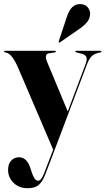

<svg xmlns="http://www.w3.org/2000/svg" viewBox="-22 -698 528 962"><path d="M234 79 244.5 52 68.5 -359Q54.5 -391.5 39.5 -411.5Q24.5 -431.5 7 -435Q1 -436 -0.2 -437.2Q-1.5 -438.5 -1.5 -440Q-1.5 -443.5 3 -443.5H253.5Q258 -443.5 258 -439.5Q258 -436.5 252.5 -435.5L223.5 -431Q198 -426.5 214 -388L317.5 -139.5L407 -377.5Q416 -402.5 410.2 -413.5Q404.5 -424.5 386.5 -429L361 -435.5Q355 -437 355 -439.5Q355 -443.5 359.5 -443.5H482Q486.5 -443.5 486.5 -439.5Q486.5 -436.5 481 -435.5Q452.5 -430 438.8 -417.5Q425 -405 414.5 -377.5L238.5 88Q218 143 204.2 177.8Q190.5 212.5 171.8 228.8Q153 245 116.5 245Q73 245 45.8 218Q18.5 191 18.5 153Q18.5 123 34.2 106.5Q50 90 73 90Q111.5 90 129 140.5L136.5 163.5Q141.5 179.5 149.2 193.5Q157 207.5 170 207.5Q184 207.5 198 172.8Q212 138 234 79ZM313 -613.5Q333.5 -677.5 378 -677.5Q404.5 -677.5 417 -662Q429.5 -646.5 429.5 -631Q429.5 -606 415 -588.2Q400.5 -570.5 380.5 -556.5L278 -485.5Q274.5 -483.5 272.5 -485.5Q271 -487 272.5 -491.5Z"/></svg>

Font: Fraunces 144pt S000
Style: Bold
Weight: 700
Version: Version 1.000; ttfautohint (v1.8.3)